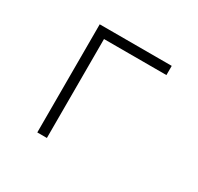

<svg xmlns="http://www.w3.org/2000/svg" viewBox="-118 -657 821 796"><g transform="rotate(30 293.0 -259.0)"><path d="M146.5 0H192.4V-473.6H491.2V-517.6H146.5Z"/></g></svg>

Font: Cascadia Mono PL ExtraLight
Style: Regular
Weight: 200
Monospace: yes
Designer: Aaron Bell
Foundry: Saja Typeworks
Version: Version 2404.023